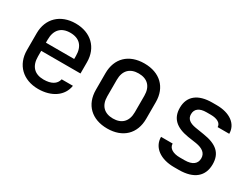

<svg xmlns="http://www.w3.org/2000/svg" viewBox="-49 -999 1898 1448"><g transform="rotate(30 900.0 -275.0)"><path d="M519 -349C519 -476 433 -560 300 -560C168 -560 81 -476 81 -349V-202C81 -74 168 10 300 10C417 10 502 -49 516 -142H418C408 -96 366 -72 300 -72C221 -72 177 -117 177 -202V-251H519ZM177 -349C177 -433 221 -479 300 -479C380 -479 423 -433 423 -349V-322H177Z M900 8C1035 8 1119 -73 1119 -203V-348C1119 -477 1035 -558 900 -558C765 -558 681 -477 681 -347V-203C681 -73 765 8 900 8ZM900 -79C825 -79 780 -122 780 -203V-347C780 -428 825 -471 900 -471C975 -471 1020 -428 1020 -347V-203C1020 -122 975 -79 900 -79Z M1524 8C1657 8 1725 -53 1725 -156C1725 -252 1670 -301 1551 -319L1476 -331C1422 -340 1394 -362 1394 -402C1394 -448 1427 -473 1488 -473H1526C1582 -473 1617 -452 1617 -418H1718C1718 -503 1643 -558 1528 -558H1490C1366 -558 1297 -503 1297 -402C1297 -312 1350 -261 1461 -243L1536 -232C1595 -222 1628 -197 1628 -152C1628 -106 1595 -77 1526 -77H1484C1426 -77 1385 -100 1385 -141H1284C1284 -49 1366 8 1482 8Z"/></g></svg>

Font: Tekne LDO Medium
Style: Regular
Weight: 500
Monospace: yes
Designer: Alessio Laiso, Mario Rullo, Paolo Rosset
Foundry: Alessio Laiso
Version: Version 1.000;hotconv 1.0.109;makeotfexe 2.5.65596